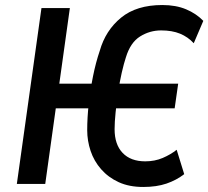

<svg xmlns="http://www.w3.org/2000/svg" viewBox="-20 -732 829 764"><path d="M47 0 145 -700H258L216 -399H387L373 -301H202L160 0ZM550 12Q494 12 452.5 -7Q411 -26 382.5 -58.5Q354 -91 340.5 -131.5Q327 -172 327 -214Q327 -263 333 -318Q339 -373 350 -428Q361 -483 377 -530Q400 -611 461.5 -661.5Q523 -712 626 -712Q680 -712 720.5 -695Q761 -678 789 -649L751 -560Q728 -585 696.5 -598Q665 -611 621 -611Q576 -611 537.5 -587Q499 -563 481 -504Q473 -480 464.5 -443Q456 -406 450 -365Q444 -324 440 -285Q436 -246 436 -218Q436 -157 468 -123.5Q500 -90 558 -90Q596 -90 627.5 -103.5Q659 -117 683 -136L713 -39Q682 -15 642.5 -1.5Q603 12 550 12ZM394 -301 407 -399H689L675 -301Z"/></svg>

Font: Finlandica Medium
Style: Italic
Weight: 500
Italic angle: -8°
Designer: Niklas Ekholm, Juho Hiilivirta, Jaakko Suomalainen
Foundry: Helsinki Type Studio
Version: Version 1.063